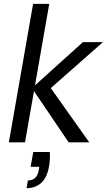

<svg xmlns="http://www.w3.org/2000/svg" viewBox="-20 -740 555 998"><path d="M337 0 146 -282 411 -521H515L211 -253L222 -313L444 0ZM26 0 152 -720H236L110 0ZM118 238 125 198Q150 198 164 183.5Q178 169 182 141L184 127H139L153 50H239Q240 70 239 89Q238 108 235 124Q225 183 194.5 210.5Q164 238 118 238Z"/></svg>

Font: DM Sans 10pt
Style: Italic
Weight: 400
Italic angle: -10°
Version: Version 4.004;gftools[0.9.30]